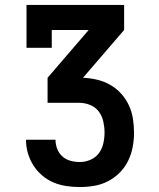

<svg xmlns="http://www.w3.org/2000/svg" viewBox="-20 -755 640 775"><path d="M302 0Q275 0 248 -4Q221 -8 196 -18.5Q171 -29 150 -47Q129 -65 114.5 -88Q100 -111 92.5 -137Q85 -163 85 -191H204Q204 -172 211 -154Q218 -136 232 -123.5Q246 -111 264.5 -106Q283 -101 302 -101Q324 -101 345 -110Q366 -119 379 -136.5Q392 -154 397 -176Q402 -198 402 -220Q402 -242 397 -264.5Q392 -287 378.5 -305Q365 -323 343.5 -331.5Q322 -340 300 -340H172V-441L338 -634H189V-562H87V-735H481V-634L315 -441Q343 -440 371 -433.5Q399 -427 424 -413Q449 -399 468.5 -377.5Q488 -356 500 -330.5Q512 -305 516.5 -276.5Q521 -248 521 -219Q521 -190 515.5 -161Q510 -132 497 -105.5Q484 -79 463 -58Q442 -37 416 -23.5Q390 -10 360.5 -5Q331 0 302 0Z"/></svg>

Font: Iosevka Plex Etoile
Style: Bold
Weight: 700
Designer: Belleve Invis
Foundry: Belleve Invis
Version: Version 25.1.1; ttfautohint (v1.8.4)